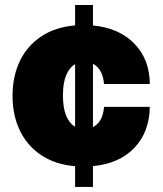

<svg xmlns="http://www.w3.org/2000/svg" viewBox="-20 -652 647 763"><path d="M278.4 90.9V8.5Q199.9 1.8 144.4 -35Q88.8 -71.7 59.3 -132.5Q29.8 -193.2 29.8 -271.3Q29.8 -349.4 59.3 -410.2Q88.8 -470.9 144.4 -507.6Q199.9 -544.4 278.4 -551.1V-632.1H349.4V-550.8Q453.5 -540.8 514 -478.5Q574.6 -416.2 575.3 -318.2H393.5Q387.8 -378.9 349.4 -398.4V-147Q388.8 -166.9 393.5 -227.3H575.3Q573.9 -127.5 514 -64.6Q454.2 -1.8 349.4 8.2V90.9ZM278.4 -148.4V-397Q255.7 -383.9 242.9 -353Q230.1 -322.1 230.1 -272.7Q230.1 -223.4 242.9 -192.5Q255.7 -161.6 278.4 -148.4Z"/></svg>

Font: Inter UI Black
Style: Regular
Weight: 900
Designer: Rasmus Andersson
Foundry: rsms
Version: 3.2;8d6f07862